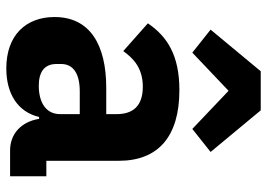

<svg xmlns="http://www.w3.org/2000/svg" viewBox="-139 -696 847 609"><g transform="rotate(90 284.5 -391.5)"><path d="M206 -795 74 -636 147 -578 268 -693 389 -578 462 -636 330 -795ZM539 0V-115H490V-345C490 -469 414 -537 266 -537C156 -537 96 -499 54 -437L142 -359C165 -391 196 -421 255 -421C317 -421 342 -389 342 -338V-305H259C120 -305 34 -252 34 -141C34 -50 92 12 197 12C277 12 335 -24 351 -92H357C366 -36 404 0 457 0ZM252 -91C208 -91 183 -109 183 -147V-162C183 -200 213 -221 270 -221H342V-159C342 -111 301 -91 252 -91Z"/></g></svg>

Font: IBM Plex Devanagari
Style: Bold
Weight: 700
Designer: Mike Abbink, Paul van der Laan, Pieter van Rosmalen, Erin McLaughlin
Foundry: Bold Monday
Version: Version 1.0